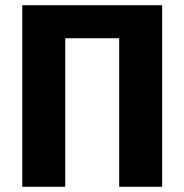

<svg xmlns="http://www.w3.org/2000/svg" viewBox="-20 -713 704 733"><path d="M599 -693V0H435V-567H229V0H65V-693Z"/></svg>

Font: FiraGO
Style: Bold
Weight: 700
Designer: bBox Type
Foundry: bBox Type GmbH
Version: Version 1.001;PS 001.001;hotconv 1.0.88;makeotf.lib2.5.64775